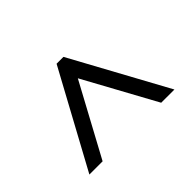

<svg xmlns="http://www.w3.org/2000/svg" viewBox="-126 -764 811 811"><g transform="rotate(45 279.5 -358.0)"><path d="M494 -104 65 -337V-378L494 -612V-533L172 -357L494 -183Z"/></g></svg>

Font: Noto Serif Tamil
Style: Italic
Weight: 400
Italic angle: -12°
Designer: Indian Type Foundry, Tom Grace, and the Monotype Design Team
Foundry: Monotype Imaging Inc.
Version: Version 2.003